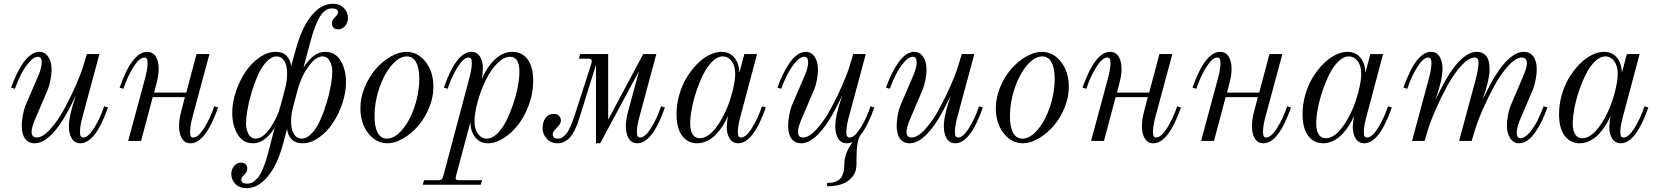

<svg xmlns="http://www.w3.org/2000/svg" viewBox="-20 -740 8697 1008"><path d="M526.9 -182.1 546.9 -175.8Q481 12.2 401.9 12.2Q372.6 12.2 357.2 -12.7Q341.8 -37.6 341.8 -77.1Q341.8 -135.3 378.9 -238.8Q335.4 -150.9 311.5 -112.8Q232.9 12.2 162.1 12.2Q129.9 12.2 112.1 -11.7Q94.2 -35.6 94.2 -80.1Q94.2 -106 100.1 -136.5Q106 -167 113.8 -186L183.1 -347.2Q199.2 -386.7 199.2 -413.1Q199.2 -441.9 179.2 -441.9Q157.7 -441.9 133.1 -413.3Q108.4 -384.8 90.3 -348.9Q72.3 -313 58.1 -273.9L38.1 -279.8Q51.8 -317.9 67.1 -349.9Q82.5 -381.8 101.3 -409.2Q120.1 -436.5 141.8 -452.1Q163.6 -467.8 186 -467.8Q215.8 -467.8 233.4 -441.9Q251 -416 251 -375Q251 -350.6 245.1 -320.1Q239.3 -289.6 231 -270L162.1 -108.9Q146 -69.3 146 -48.8Q146 -18.1 171.9 -18.1Q204.1 -18.1 243.9 -61.8Q283.7 -105.5 317.6 -168.2Q351.6 -231 377.4 -290Q403.3 -349.1 416 -390.1L436 -456.1H502L415 -133.8Q399.9 -79.6 399.9 -47.9Q399.9 -31.7 403.8 -24.9Q407.7 -18.1 417 -18.1Q442.9 -18.1 474.1 -67.9Q505.4 -117.7 526.9 -182.1Z M1105 -182.1 1125 -175.8Q1059.1 12.2 980 12.2Q950.7 12.2 935.3 -12.7Q919.9 -37.6 919.9 -77.1Q919.9 -112.3 930.7 -152.8L950.7 -230H781.7L720.7 0H652.8L739.7 -321.8Q754.9 -376 754.9 -408.2Q754.9 -424.3 751 -431.2Q747.1 -438 737.8 -438Q711.9 -438 680.7 -388.2Q649.4 -338.4 627.9 -273.9L607.9 -279.8Q673.8 -467.8 752.9 -467.8Q782.2 -467.8 797.6 -443.1Q813 -418.5 813 -378.9Q813 -345.2 801.8 -303.2L789.1 -253.9H958L1011.7 -456.1H1079.6L992.7 -133.8Q978 -81.5 978 -47.9Q978 -31.2 981.7 -24.7Q985.4 -18.1 994.6 -18.1Q1020.5 -18.1 1052 -68.1Q1083.5 -118.2 1105 -182.1Z M1673.3 -443.8Q1637.2 -443.8 1599.1 -390.6Q1561 -337.4 1543.5 -272L1518.6 -178.2Q1508.3 -141.1 1508.3 -102.1Q1508.3 -57.6 1523.7 -34.9Q1539.1 -12.2 1563.5 -12.2Q1591.3 -12.2 1617.7 -40.8Q1644 -69.3 1662.8 -112.3Q1681.6 -155.3 1696 -204.1Q1710.4 -252.9 1717.5 -294.7Q1724.6 -336.4 1724.6 -361.8Q1724.6 -395.5 1711.2 -419.7Q1697.8 -443.8 1673.3 -443.8ZM1487.3 -64 1466.3 15.1Q1436.5 125.5 1385.5 186.8Q1334.5 248 1274.4 248Q1237.8 248 1216.1 226.1Q1194.3 204.1 1194.3 173.8Q1194.3 149.9 1208.7 131.8Q1223.1 113.8 1245.6 113.8Q1261.2 113.8 1269.8 122.6Q1278.3 131.3 1278.3 146Q1278.3 162.1 1262.5 177.2Q1246.6 192.4 1246.6 203.1Q1246.6 224.1 1278.3 224.1Q1292 224.1 1303.7 218.5Q1315.4 212.9 1330.6 196.5Q1345.7 180.2 1361.1 143.6Q1376.5 106.9 1390.6 51.8L1422.4 -70.8Q1402.3 -36.1 1373 -12Q1343.8 12.2 1306.6 12.2Q1256.3 12.2 1227.8 -34.2Q1199.2 -80.6 1199.2 -147.9Q1199.2 -201.7 1218.5 -259.3Q1237.8 -316.9 1268.8 -362.8Q1299.8 -408.7 1342 -438.2Q1384.3 -467.8 1427.2 -467.8Q1466.3 -467.8 1486.1 -445.3Q1505.9 -422.9 1508.3 -392.1L1534.7 -486.8Q1565.4 -597.7 1616.2 -658.9Q1667 -720.2 1726.6 -720.2Q1763.2 -720.2 1784.9 -698.2Q1806.6 -676.3 1806.6 -646Q1806.6 -622.1 1792.2 -604Q1777.8 -585.9 1755.4 -585.9Q1739.7 -585.9 1731.2 -594.7Q1722.7 -603.5 1722.7 -618.2Q1722.7 -634.8 1738.5 -649.4Q1754.4 -664.1 1754.4 -674.8Q1754.4 -695.8 1722.7 -695.8Q1711.9 -695.8 1702.9 -692.9Q1693.8 -689.9 1681.6 -679.7Q1669.4 -669.4 1658.7 -651.6Q1647.9 -633.8 1635 -601.1Q1622.1 -568.4 1610.4 -523.9L1573.2 -384.8Q1593.3 -418.9 1622.8 -443.4Q1652.3 -467.8 1689.5 -467.8Q1739.7 -467.8 1768.1 -421.6Q1796.4 -375.5 1796.4 -308.1Q1796.4 -254.4 1777.1 -196.8Q1757.8 -139.2 1726.8 -93Q1695.8 -46.9 1653.6 -17.3Q1611.3 12.2 1568.4 12.2Q1529.3 12.2 1509.5 -10.3Q1489.7 -32.7 1487.3 -64ZM1322.3 -12.2Q1358.4 -12.2 1396.7 -65.4Q1435.1 -118.7 1452.6 -184.1L1477.5 -277.8Q1487.3 -313.5 1487.3 -354Q1487.3 -398.4 1472.2 -421.1Q1457 -443.8 1432.6 -443.8Q1404.8 -443.8 1378.4 -415.3Q1352.1 -386.7 1333.3 -343.8Q1314.5 -300.8 1300 -252Q1285.6 -203.1 1278.6 -161.4Q1271.5 -119.6 1271.5 -94.2Q1271.5 -60.1 1284.7 -36.1Q1297.9 -12.2 1322.3 -12.2Z M2011.2 -12.2Q2052.2 -12.2 2092 -59.3Q2131.8 -106.4 2156.5 -179.4Q2181.2 -252.4 2181.2 -325.2Q2181.2 -382.3 2164.6 -413.1Q2147.9 -443.8 2116.2 -443.8Q2075.2 -443.8 2035.4 -396.7Q1995.6 -349.6 1970.9 -276.6Q1946.3 -203.6 1946.3 -130.9Q1946.3 -73.7 1962.9 -43Q1979.5 -12.2 2011.2 -12.2ZM2014.2 12.2Q1954.6 12.2 1913.3 -40.3Q1872.1 -92.8 1872.1 -171.9Q1872.1 -227.5 1895 -282.7Q1918 -337.9 1952.9 -377.9Q1987.8 -418 2031 -442.9Q2074.2 -467.8 2113.3 -467.8Q2173.3 -467.8 2214.4 -415.3Q2255.4 -362.8 2255.4 -284.2Q2255.4 -228.5 2232.4 -173.3Q2209.5 -118.2 2174.6 -78.1Q2139.6 -38.1 2096.4 -12.9Q2053.2 12.2 2014.2 12.2Z M2330.1 -273.9 2310.1 -279.8Q2376 -467.8 2455.1 -467.8Q2483.9 -467.8 2499.5 -443.4Q2515.1 -418.9 2515.1 -383.8Q2515.1 -358.4 2509.3 -324.2Q2533.2 -383.3 2575.7 -425.5Q2618.2 -467.8 2670.9 -467.8Q2720.2 -467.8 2749.8 -428.7Q2779.3 -389.6 2779.3 -314.9Q2779.3 -252 2757.1 -190.9Q2734.9 -129.9 2700.9 -85.9Q2667 -42 2624.5 -14.9Q2582 12.2 2543 12.2Q2499.5 12.2 2475.1 -18.8Q2450.7 -49.8 2449.2 -97.2L2374 184.1Q2372.1 191.9 2372.1 194.8Q2372.1 206.1 2389.2 206.1H2511.2L2503.9 230H2199.2L2206.1 206.1H2280.3Q2292.5 206.1 2298.3 201.2Q2304.2 196.3 2307.1 184.1L2441.9 -321.8Q2457 -376 2457 -408.2Q2457 -424.3 2453.1 -431.2Q2449.2 -438 2439.9 -438Q2414.1 -438 2382.8 -388.2Q2351.6 -338.4 2330.1 -273.9ZM2657.2 -441.9Q2625.5 -441.9 2592 -408.9Q2558.6 -376 2531 -320.8Q2503.4 -265.6 2485.8 -199.2Q2471.2 -142.1 2471.2 -105Q2471.2 -61.5 2489.7 -36.9Q2508.3 -12.2 2536.1 -12.2Q2563.5 -12.2 2590.6 -38.6Q2617.7 -64.9 2637.9 -105.7Q2658.2 -146.5 2674.3 -194.1Q2690.4 -241.7 2698.7 -286.6Q2707 -331.5 2707 -363.8Q2707 -441.9 2657.2 -441.9Z M3335 -367.2 3130.9 12.2H3108.9V-399.9L3025.9 -133.8Q3018.6 -109.4 3012.7 -93Q3006.8 -76.7 2996.1 -54.9Q2985.4 -33.2 2973.9 -20Q2962.4 -6.8 2945.6 2.7Q2928.7 12.2 2908.7 12.2Q2872.1 12.2 2850.3 -11.7Q2828.6 -35.6 2828.6 -65.9Q2828.6 -99.6 2844 -120.8Q2859.4 -142.1 2887.7 -142.1Q2905.8 -142.1 2915.3 -131.6Q2924.8 -121.1 2924.8 -105Q2924.8 -90.8 2903.3 -69.3Q2881.8 -47.9 2881.8 -36.1Q2881.8 -12.2 2908.7 -12.2Q2917.5 -12.2 2925.5 -15.1Q2933.6 -18.1 2941.2 -25.6Q2948.7 -33.2 2954.1 -39.1Q2959.5 -44.9 2966.1 -58.1Q2972.7 -71.3 2975.8 -77.9Q2979 -84.5 2985.1 -101.1Q2991.2 -117.7 2992.7 -122.3Q2994.1 -127 3000 -144L3083 -400.9Q3086.9 -414.6 3086.9 -419.9Q3086.9 -432.1 3069.8 -432.1H3019L3025.9 -456.1H3172.9V-111.8L3356.9 -456.1H3425.8L3338.9 -133.8Q3323.7 -79.6 3323.7 -47.9Q3323.7 -31.7 3327.6 -24.9Q3331.5 -18.1 3340.8 -18.1Q3366.7 -18.1 3397.9 -67.9Q3429.2 -117.7 3450.7 -182.1L3470.7 -175.8Q3404.8 12.2 3325.7 12.2Q3296.4 12.2 3281 -12.7Q3265.6 -37.6 3265.6 -77.1Q3265.6 -110.8 3276.9 -152.8Z M3887.7 -456.1H3954.6L3868.7 -133.8Q3853.5 -79.6 3853.5 -47.9Q3853.5 -31.7 3857.4 -24.9Q3861.3 -18.1 3870.6 -18.1Q3896.5 -18.1 3927.7 -67.9Q3959 -117.7 3980.5 -182.1L4000.5 -175.8Q3934.6 12.2 3855.5 12.2Q3826.7 12.2 3811 -12.2Q3795.4 -36.6 3795.4 -71.8Q3795.4 -94.7 3801.8 -131.8Q3791 -104.5 3775.1 -80.1Q3759.3 -55.7 3739 -34.4Q3718.8 -13.2 3692.9 -0.5Q3667 12.2 3639.6 12.2Q3590.8 12.2 3561.3 -27.1Q3531.7 -66.4 3531.7 -141.1Q3531.7 -191.4 3545.9 -241.5Q3560.1 -291.5 3584.2 -331.5Q3608.4 -371.6 3638.7 -402.6Q3668.9 -433.6 3702.6 -450.7Q3736.3 -467.8 3767.6 -467.8Q3811 -467.8 3835.7 -437Q3860.4 -406.2 3861.8 -358.9ZM3653.8 -14.2Q3701.2 -14.2 3749.5 -84.5Q3797.9 -154.8 3824.7 -256.8Q3839.8 -315.9 3839.8 -351.1Q3839.8 -394.5 3821 -419.2Q3802.2 -443.8 3774.4 -443.8Q3747.1 -443.8 3720 -417.5Q3692.9 -391.1 3672.6 -350.3Q3652.3 -309.6 3636.2 -261.7Q3620.1 -213.9 3611.8 -168.9Q3603.5 -124 3603.5 -91.8Q3603.5 -55.2 3616.2 -34.7Q3628.9 -14.2 3653.8 -14.2Z M4550.3 -182.1 4570.3 -175.8Q4535.2 -77.1 4498.5 -32.2Q4476.6 -3.9 4476.6 92.8V121.1Q4476.6 162.6 4453.6 189.7Q4430.7 216.8 4397.5 227.3Q4364.3 237.8 4322.3 237.8V220.2Q4337.4 220.2 4349.1 218.5Q4360.8 216.8 4373.3 210.9Q4385.7 205.1 4393.8 195.1Q4401.9 185.1 4407.2 167.5Q4412.6 149.9 4412.6 126Q4412.6 117.7 4413.3 109.6Q4414.1 101.6 4415 95.2Q4416 88.9 4418.5 80.8Q4420.9 72.8 4422.1 68.1Q4423.3 63.5 4427.2 55.7Q4431.2 47.9 4432.1 44.9Q4433.1 42 4438 33.7Q4442.9 25.4 4443.6 24.2Q4444.3 22.9 4450 14.2Q4455.6 5.4 4455.6 4.9Q4440.9 12.2 4425.3 12.2Q4396 12.2 4380.6 -12.7Q4365.2 -37.6 4365.2 -77.1Q4365.2 -135.3 4402.3 -238.8Q4358.9 -150.9 4335 -112.8Q4256.3 12.2 4185.5 12.2Q4153.3 12.2 4135.5 -11.7Q4117.7 -35.6 4117.7 -80.1Q4117.7 -106 4123.5 -136.5Q4129.4 -167 4137.2 -186L4206.5 -347.2Q4222.7 -386.7 4222.7 -413.1Q4222.7 -441.9 4202.6 -441.9Q4181.2 -441.9 4156.5 -413.3Q4131.8 -384.8 4113.8 -348.9Q4095.7 -313 4081.5 -273.9L4061.5 -279.8Q4075.2 -317.9 4090.6 -349.9Q4106 -381.8 4124.8 -409.2Q4143.6 -436.5 4165.3 -452.1Q4187 -467.8 4209.5 -467.8Q4239.3 -467.8 4256.8 -441.9Q4274.4 -416 4274.4 -375Q4274.4 -350.6 4268.6 -320.1Q4262.7 -289.6 4254.4 -270L4185.5 -108.9Q4169.4 -69.3 4169.4 -48.8Q4169.4 -18.1 4195.3 -18.1Q4227.5 -18.1 4267.3 -61.8Q4307.1 -105.5 4341.1 -168.2Q4375 -231 4400.9 -290Q4426.8 -349.1 4439.5 -390.1L4459.5 -456.1H4525.4L4438.5 -133.8Q4423.3 -79.6 4423.3 -47.9Q4423.3 -31.7 4427.2 -24.9Q4431.2 -18.1 4440.4 -18.1Q4466.3 -18.1 4497.6 -67.9Q4528.8 -117.7 4550.3 -182.1Z M5120.1 -182.1 5140.1 -175.8Q5074.2 12.2 4995.1 12.2Q4965.8 12.2 4950.4 -12.7Q4935.1 -37.6 4935.1 -77.1Q4935.1 -135.3 4972.2 -238.8Q4928.7 -150.9 4904.8 -112.8Q4826.2 12.2 4755.4 12.2Q4723.1 12.2 4705.3 -11.7Q4687.5 -35.6 4687.5 -80.1Q4687.5 -106 4693.4 -136.5Q4699.2 -167 4707 -186L4776.4 -347.2Q4792.5 -386.7 4792.5 -413.1Q4792.5 -441.9 4772.5 -441.9Q4751 -441.9 4726.3 -413.3Q4701.7 -384.8 4683.6 -348.9Q4665.5 -313 4651.4 -273.9L4631.3 -279.8Q4645 -317.9 4660.4 -349.9Q4675.8 -381.8 4694.6 -409.2Q4713.4 -436.5 4735.1 -452.1Q4756.8 -467.8 4779.3 -467.8Q4809.1 -467.8 4826.7 -441.9Q4844.2 -416 4844.2 -375Q4844.2 -350.6 4838.4 -320.1Q4832.5 -289.6 4824.2 -270L4755.4 -108.9Q4739.3 -69.3 4739.3 -48.8Q4739.3 -18.1 4765.1 -18.1Q4797.4 -18.1 4837.2 -61.8Q4877 -105.5 4910.9 -168.2Q4944.8 -231 4970.7 -290Q4996.6 -349.1 5009.3 -390.1L5029.3 -456.1H5095.2L5008.3 -133.8Q4993.2 -79.6 4993.2 -47.9Q4993.2 -31.7 4997.1 -24.9Q5001 -18.1 5010.3 -18.1Q5036.1 -18.1 5067.4 -67.9Q5098.6 -117.7 5120.1 -182.1Z M5347.2 -12.2Q5388.2 -12.2 5428 -59.3Q5467.8 -106.4 5492.4 -179.4Q5517.1 -252.4 5517.1 -325.2Q5517.1 -382.3 5500.5 -413.1Q5483.9 -443.8 5452.1 -443.8Q5411.1 -443.8 5371.3 -396.7Q5331.5 -349.6 5306.9 -276.6Q5282.2 -203.6 5282.2 -130.9Q5282.2 -73.7 5298.8 -43Q5315.4 -12.2 5347.2 -12.2ZM5350.1 12.2Q5290.5 12.2 5249.3 -40.3Q5208 -92.8 5208 -171.9Q5208 -227.5 5231 -282.7Q5253.9 -337.9 5288.8 -377.9Q5323.7 -418 5366.9 -442.9Q5410.2 -467.8 5449.2 -467.8Q5509.3 -467.8 5550.3 -415.3Q5591.3 -362.8 5591.3 -284.2Q5591.3 -228.5 5568.4 -173.3Q5545.4 -118.2 5510.5 -78.1Q5475.6 -38.1 5432.4 -12.9Q5389.2 12.2 5350.1 12.2Z M6160.2 -182.1 6180.2 -175.8Q6114.3 12.2 6035.2 12.2Q6005.9 12.2 5990.5 -12.7Q5975.1 -37.6 5975.1 -77.1Q5975.1 -112.3 5985.8 -152.8L6005.9 -230H5836.9L5775.9 0H5708L5794.9 -321.8Q5810.1 -376 5810.1 -408.2Q5810.1 -424.3 5806.2 -431.2Q5802.2 -438 5793 -438Q5767.1 -438 5735.8 -388.2Q5704.6 -338.4 5683.1 -273.9L5663.1 -279.8Q5729 -467.8 5808.1 -467.8Q5837.4 -467.8 5852.8 -443.1Q5868.2 -418.5 5868.2 -378.9Q5868.2 -345.2 5856.9 -303.2L5844.2 -253.9H6013.2L6066.9 -456.1H6134.8L6047.9 -133.8Q6033.2 -81.5 6033.2 -47.9Q6033.2 -31.2 6036.9 -24.7Q6040.5 -18.1 6049.8 -18.1Q6075.7 -18.1 6107.2 -68.1Q6138.7 -118.2 6160.2 -182.1Z M6737.8 -182.1 6757.8 -175.8Q6691.9 12.2 6612.8 12.2Q6583.5 12.2 6568.1 -12.7Q6552.7 -37.6 6552.7 -77.1Q6552.7 -112.3 6563.5 -152.8L6583.5 -230H6414.6L6353.5 0H6285.6L6372.6 -321.8Q6387.7 -376 6387.7 -408.2Q6387.7 -424.3 6383.8 -431.2Q6379.9 -438 6370.6 -438Q6344.7 -438 6313.5 -388.2Q6282.2 -338.4 6260.7 -273.9L6240.7 -279.8Q6306.6 -467.8 6385.7 -467.8Q6415 -467.8 6430.4 -443.1Q6445.8 -418.5 6445.8 -378.9Q6445.8 -345.2 6434.6 -303.2L6421.9 -253.9H6590.8L6644.5 -456.1H6712.4L6625.5 -133.8Q6610.8 -81.5 6610.8 -47.9Q6610.8 -31.2 6614.5 -24.7Q6618.2 -18.1 6627.4 -18.1Q6653.3 -18.1 6684.8 -68.1Q6716.3 -118.2 6737.8 -182.1Z M7174.3 -456.1H7241.2L7155.3 -133.8Q7140.1 -79.6 7140.1 -47.9Q7140.1 -31.7 7144 -24.9Q7147.9 -18.1 7157.2 -18.1Q7183.1 -18.1 7214.4 -67.9Q7245.6 -117.7 7267.1 -182.1L7287.1 -175.8Q7221.2 12.2 7142.1 12.2Q7113.3 12.2 7097.7 -12.2Q7082 -36.6 7082 -71.8Q7082 -94.7 7088.4 -131.8Q7077.6 -104.5 7061.8 -80.1Q7045.9 -55.7 7025.6 -34.4Q7005.4 -13.2 6979.5 -0.5Q6953.6 12.2 6926.3 12.2Q6877.4 12.2 6847.9 -27.1Q6818.4 -66.4 6818.4 -141.1Q6818.4 -191.4 6832.5 -241.5Q6846.7 -291.5 6870.8 -331.5Q6895 -371.6 6925.3 -402.6Q6955.6 -433.6 6989.3 -450.7Q7022.9 -467.8 7054.2 -467.8Q7097.7 -467.8 7122.3 -437Q7147 -406.2 7148.4 -358.9ZM6940.4 -14.2Q6987.8 -14.2 7036.1 -84.5Q7084.5 -154.8 7111.3 -256.8Q7126.5 -315.9 7126.5 -351.1Q7126.5 -394.5 7107.7 -419.2Q7088.9 -443.8 7061 -443.8Q7033.7 -443.8 7006.6 -417.5Q6979.5 -391.1 6959.2 -350.3Q6939 -309.6 6922.9 -261.7Q6906.7 -213.9 6898.4 -168.9Q6890.1 -124 6890.1 -91.8Q6890.1 -55.2 6902.8 -34.7Q6915.5 -14.2 6940.4 -14.2Z M7368.2 -273.9 7348.1 -279.8Q7414.1 -467.8 7493.2 -467.8Q7522.5 -467.8 7537.8 -443.1Q7553.2 -418.5 7553.2 -378.9Q7553.2 -320.3 7516.1 -216.8Q7559.6 -304.7 7583.5 -342.8Q7662.1 -467.8 7732.9 -467.8Q7765.6 -467.8 7783 -445.3Q7800.3 -422.9 7800.3 -378.9Q7800.3 -320.3 7763.2 -216.8Q7806.6 -304.7 7830.6 -342.8Q7909.2 -467.8 7980 -467.8Q8012.2 -467.8 8030 -443.8Q8047.9 -419.9 8047.9 -376Q8047.9 -350.1 8041.7 -319.6Q8035.6 -289.1 8027.8 -270L7959 -108.9Q7942.9 -69.3 7942.9 -43Q7942.9 -14.2 7962.9 -14.2Q7984.4 -14.2 8009 -42.7Q8033.7 -71.3 8051.8 -107.2Q8069.8 -143.1 8084 -182.1L8104 -175.8Q8090.3 -137.7 8075 -105.7Q8059.6 -73.7 8040.8 -46.4Q8022 -19 8000.2 -3.4Q7978.5 12.2 7956.1 12.2Q7926.3 12.2 7908.7 -13.9Q7891.1 -40 7891.1 -81.1Q7891.1 -105.5 7897 -136Q7902.8 -166.5 7911.1 -186L7980 -347.2Q7996.1 -386.7 7996.1 -407.2Q7996.1 -438 7970.2 -438Q7938 -438 7898.2 -394.3Q7858.4 -350.6 7824.5 -287.8Q7790.5 -225.1 7764.6 -166Q7738.8 -106.9 7726.1 -65.9L7706.1 0H7640.1L7726.1 -317.9Q7742.2 -381.3 7742.2 -407.2Q7742.2 -417 7741.5 -422.4Q7740.7 -427.7 7736.1 -432.9Q7731.4 -438 7723.1 -438Q7690.9 -438 7651.1 -394.3Q7611.3 -350.6 7577.4 -287.8Q7543.5 -225.1 7517.6 -166Q7491.7 -106.9 7479 -65.9L7459 0H7393.1L7480 -321.8Q7495.1 -376 7495.1 -408.2Q7495.1 -424.3 7491.2 -431.2Q7487.3 -438 7478 -438Q7452.1 -438 7420.9 -388.2Q7389.6 -338.4 7368.2 -273.9Z M8521 -456.1H8587.9L8502 -133.8Q8486.8 -79.6 8486.8 -47.9Q8486.8 -31.7 8490.7 -24.9Q8494.6 -18.1 8503.9 -18.1Q8529.8 -18.1 8561 -67.9Q8592.3 -117.7 8613.8 -182.1L8633.8 -175.8Q8567.9 12.2 8488.8 12.2Q8460 12.2 8444.3 -12.2Q8428.7 -36.6 8428.7 -71.8Q8428.7 -94.7 8435.1 -131.8Q8424.3 -104.5 8408.4 -80.1Q8392.6 -55.7 8372.3 -34.4Q8352.1 -13.2 8326.2 -0.5Q8300.3 12.2 8272.9 12.2Q8224.1 12.2 8194.6 -27.1Q8165 -66.4 8165 -141.1Q8165 -191.4 8179.2 -241.5Q8193.4 -291.5 8217.5 -331.5Q8241.7 -371.6 8272 -402.6Q8302.2 -433.6 8335.9 -450.7Q8369.6 -467.8 8400.9 -467.8Q8444.3 -467.8 8469 -437Q8493.7 -406.2 8495.1 -358.9ZM8287.1 -14.2Q8334.5 -14.2 8382.8 -84.5Q8431.2 -154.8 8458 -256.8Q8473.1 -315.9 8473.1 -351.1Q8473.1 -394.5 8454.3 -419.2Q8435.5 -443.8 8407.7 -443.8Q8380.4 -443.8 8353.3 -417.5Q8326.2 -391.1 8305.9 -350.3Q8285.6 -309.6 8269.5 -261.7Q8253.4 -213.9 8245.1 -168.9Q8236.8 -124 8236.8 -91.8Q8236.8 -55.2 8249.5 -34.7Q8262.2 -14.2 8287.1 -14.2Z"/></svg>

Font: Flanker Steampunk
Style: Italic
Weight: 400
Italic angle: -12°
Designer: Alexey Kryukov, Leonardo Di Lena
Foundry: Alexey Kryukov, Leonardo Di Lena
Version: 1.210